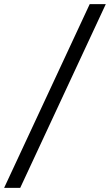

<svg xmlns="http://www.w3.org/2000/svg" viewBox="-85 -760 533 931"><path d="M-65 151 350 -740H428L13 151Z"/></svg>

Font: IBM Plex Sans Cond Text
Style: Italic
Weight: 450
Width: 3
Italic angle: -11°
Designer: Mike Abbink, Paul van der Laan, Pieter van Rosmalen
Foundry: Bold Monday
Version: Version 1.3